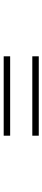

<svg xmlns="http://www.w3.org/2000/svg" viewBox="385 -900 230 1040"><g transform="rotate(-90 500.0 -380.0)"><path d="M285 -475V-440H715V-475ZM285 -320V-285H715V-320Z"/></g></svg>

Font: Noto Sans CJK HK DemiLight
Style: Regular
Weight: 350
Designer: Ryoko NISHIZUKA 西塚涼子 (kana, bopomofo & ideographs); Paul D. Hunt (Latin, Greek & Cyrillic); Sandoll Communications 산돌커뮤니
Foundry: Adobe
Version: Version 2.004;hotconv 1.0.118;makeotfexe 2.5.65603